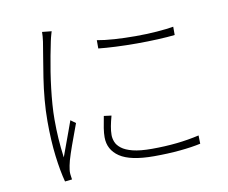

<svg xmlns="http://www.w3.org/2000/svg" viewBox="-83 -850 1165 980"><g transform="rotate(-10 500.0 -360.0)"><path d="M462 -656Q499 -649 551.5 -645.5Q604 -642 661.5 -642Q719 -642 771.5 -646Q824 -650 858 -656V-613Q823 -609 770.5 -606.5Q718 -604 661 -604Q604 -604 551.5 -606.5Q499 -609 462 -613ZM469 -264Q461 -235 456.5 -211Q452 -187 452 -166Q452 -149 459 -130.5Q466 -112 486.5 -96Q507 -80 544.5 -70.5Q582 -61 643 -61Q711 -61 772 -67.5Q833 -74 889 -87L890 -44Q845 -34 782.5 -28Q720 -22 647 -22Q525 -22 470 -59Q415 -96 415 -161Q415 -182 419 -208Q423 -234 430 -269ZM243 -741Q241 -734 238.5 -726Q236 -718 234 -709.5Q232 -701 230 -692Q223 -658 215.5 -619Q208 -580 201.5 -538.5Q195 -497 190 -455Q185 -413 182 -372.5Q179 -332 179 -295Q179 -241 182 -196Q185 -151 192 -96Q202 -123 214 -156Q226 -189 238 -221.5Q250 -254 258 -277L284 -258Q273 -227 258 -187Q243 -147 230.5 -109.5Q218 -72 214 -50Q212 -40 210.5 -28.5Q209 -17 210 -7Q211 0 212 8.5Q213 17 214 22L177 26Q162 -30 152 -110.5Q142 -191 142 -292Q142 -346 147 -403Q152 -460 160.5 -515Q169 -570 177 -617Q185 -664 190 -696Q192 -711 193 -723Q194 -735 194 -746Z"/></g></svg>

Font: Noto Sans KR ExtraLight
Style: Regular
Weight: 250
Designer: Ryoko NISHIZUKA  (kana, bopomofo & ideographs); Paul D. Hunt (Latin, Greek & Cyrillic); Sandoll Communications , Soo-you
Foundry: Adobe
Version: Version 2.004-H2;hotconv 1.0.118;makeotfexe 2.5.65603